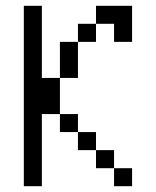

<svg xmlns="http://www.w3.org/2000/svg" viewBox="-20 -645 540 665"><path d="M437.5 0V-62.5H375V0ZM62.5 -625Q62.5 -625 62.5 0H125Q125 0 125 -250H187.5V-187.5H250V-125H312.5V-62.5H375V-125H312.5V-187.5H250V-250H187.5Q187.5 -250 187.5 -375H125Q125 -375 125 -625ZM187.5 -375H250Q250 -375 250 -500H187.5Q187.5 -500 187.5 -375ZM250 -500H312.5V-562.5H250ZM375 -562.5V-500H437.5Q437.5 -500 437.5 -625H312.5V-562.5Z"/></svg>

Font: UnifontExMono
Style: Regular
Weight: 500
Version: Version 15.0.06